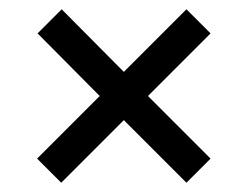

<svg xmlns="http://www.w3.org/2000/svg" viewBox="-20 -567 535 414"><path d="M382 -173 247 -308 112 -173 60 -225 195 -360 61 -495 113 -547 247 -412 382 -547 434 -495 299 -360 434 -225Z"/></svg>

Font: Manrope Medium
Style: Medium
Weight: 500
Designer: Mikhail Sharanda
Foundry: Mikhail Sharanda
Version: Version 4.000;hotconv 1.0.109;makeotfexe 2.5.65596